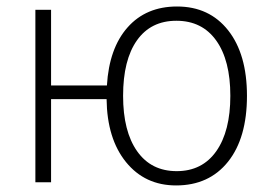

<svg xmlns="http://www.w3.org/2000/svg" viewBox="-20 -561 838 591"><path d="M740.2 -266.1Q740.2 -136.2 681.9 -63.2Q623.5 9.8 522 9.8Q426.3 9.8 367.9 -62Q309.6 -133.8 308.1 -255.9H137.2V0H88.9V-530.8H137.2V-297.9H309.1Q315.9 -412.6 372.8 -476.8Q429.7 -541 524.9 -541Q624.5 -541 682.4 -467.5Q740.2 -394 740.2 -266.1ZM358.9 -266.1Q358.9 -156.7 402.1 -95.5Q445.3 -34.2 523.9 -34.2Q602.5 -34.2 645.8 -95.7Q689 -157.2 689 -266.1Q689 -375.5 645.5 -436.3Q602.1 -497.1 522.9 -497.1Q444.3 -497.1 401.6 -436.8Q358.9 -376.5 358.9 -266.1Z"/></svg>

Font: Zoram GWebM Light
Style: Regular
Weight: 300
Foundry: Ascender Corporation
Version: Version 1.000